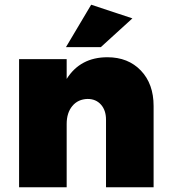

<svg xmlns="http://www.w3.org/2000/svg" viewBox="-20 -795 718 815"><path d="M61 0V-544H263V-460Q321 -552 436 -552Q524 -552 578 -495.5Q632 -439 632 -345V0H430V-287Q430 -327 408.5 -351Q387 -375 352 -375Q311 -374 287 -345Q263 -316 263 -269V0ZM260 -595 367 -775 542 -717 408 -595Z"/></svg>

Font: Trueno
Style: ExBd
Weight: 800
Designer: Julieta Ulanovsky
Foundry: Julieta Ulanovsky
Version: Version 3.001b